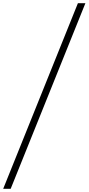

<svg xmlns="http://www.w3.org/2000/svg" viewBox="-27 -982 556 1205"><path d="M509 -962 40 203H-7L462 -962Z"/></svg>

Font: Matangi Light
Style: Regular
Weight: 300
Designer: Prashant Pant
Foundry: The Graphic Ant
Version: Version 3.002